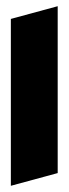

<svg xmlns="http://www.w3.org/2000/svg" viewBox="-20 -412 221 619"><path d="M15 187V-351L166 -392V146Z"/></svg>

Font: Blaka
Style: Regular
Weight: 400
Designer: Mohamed Gaber
Foundry: Kief Type Foundry
Version: Version 1.003; ttfautohint (v1.8.4.7-5d5b)